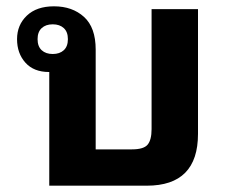

<svg xmlns="http://www.w3.org/2000/svg" viewBox="-20 -588 722 608"><path d="M283 -115H398Q435 -115 447.5 -130Q460 -145 460 -179V-559H607V-164Q607 0 445 0H136V-360H135Q87 -360 60.5 -389.5Q34 -419 34 -464Q34 -509 65 -538.5Q96 -568 151 -568Q209 -568 246 -534.5Q283 -501 283 -431ZM147 -417Q169 -417 182 -429Q195 -441 195 -464Q195 -487 182 -499Q169 -511 147 -511Q125 -511 112 -499Q99 -487 99 -464Q99 -441 112 -429Q125 -417 147 -417Z"/></svg>

Font: Noto Sans Thai Looped
Style: Bold
Weight: 700
Designer: Sasikarn Vongin, Ben Mitchell
Foundry: The Fontpad Ltd
Version: Version 1.001; ttfautohint (v1.8.4.7-5d5b)